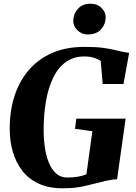

<svg xmlns="http://www.w3.org/2000/svg" viewBox="-20 -1005 734 1034"><path d="M317.5 9Q241 9 186.8 -16.8Q132.5 -42.5 99 -86.8Q65.5 -131 49.2 -187Q33 -243 32.5 -303.5Q31 -400 56.2 -481.8Q81.5 -563.5 132.2 -624.2Q183 -685 258.5 -718.8Q334 -752.5 435 -752.5Q493 -752.5 530.5 -747.8Q568 -743 593.5 -736.8Q619 -730.5 640 -726Q648.5 -724.5 657.2 -723Q666 -721.5 675.5 -720.5L645 -552.5H533L522.5 -677Q508.5 -686.5 486.2 -693.8Q464 -701 434.5 -701Q375 -701 333 -669.8Q291 -638.5 265 -583.5Q239 -528.5 227 -457Q215 -385.5 215 -305Q215 -257.5 221.5 -211.8Q228 -166 243 -129.2Q258 -92.5 282.2 -70.8Q306.5 -49 342 -49Q372 -49 398.5 -53.2Q425 -57.5 445.5 -67L477.5 -298.5L384 -311L391 -366H656.5L610.5 -39.5Q594 -39.5 569.8 -35Q545.5 -30.5 524 -24.5Q482 -14 433.2 -2.5Q384.5 9 317.5 9ZM452 -819.5Q430.5 -819.5 412.5 -830.2Q394.5 -841 384.2 -858.5Q374 -876 374.5 -895Q376 -932.5 400.8 -958.8Q425.5 -985 466.5 -985Q504.5 -985 527 -962.2Q549.5 -939.5 549 -911.5Q548.5 -874 524 -846.8Q499.5 -819.5 452 -819.5Z"/></svg>

Font: Merriweather 60pt Black
Style: Italic
Weight: 900
Italic angle: -7.8°
Version: Version 2.101